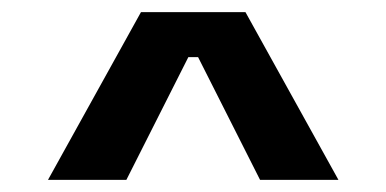

<svg xmlns="http://www.w3.org/2000/svg" viewBox="-20 -720 636 316"><path d="M59 -424 212 -700H384L537 -424H408L306 -626H290L188 -424Z"/></svg>

Font: Space Grotesk Frontify SemiBold
Style: Regular
Weight: 600
Designer: Florian Karsten
Version: Version 2.000